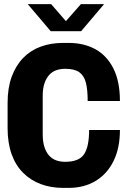

<svg xmlns="http://www.w3.org/2000/svg" viewBox="-20 -905 640 935"><path d="M287 10Q228 10 178.5 -8.5Q129 -27 92.5 -63.5Q56 -100 36.5 -154.5Q17 -209 17 -281V-404Q17 -477 37 -531.5Q57 -586 93 -623Q129 -660 178.5 -678Q228 -696 287 -696H314Q389 -696 445 -665Q501 -634 532.5 -571Q564 -508 564 -413H407Q407 -467 398.5 -501.5Q390 -536 366.5 -553Q343 -570 297 -570Q274 -570 254 -563Q234 -556 219.5 -540Q205 -524 196.5 -499Q188 -474 188 -437V-251Q188 -214 196.5 -188.5Q205 -163 219.5 -147Q234 -131 254 -124Q274 -117 297 -117Q365 -117 389.5 -154Q414 -191 414 -272H564Q564 -183 532.5 -120Q501 -57 445 -23.5Q389 10 314 10ZM227 -753 115 -885H229L301 -802L374 -885H487L375 -753Z"/></svg>

Font: Chivo Mono Medium
Style: Bold
Weight: 700
Monospace: yes
Version: Version 1.008